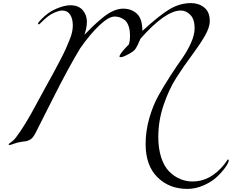

<svg xmlns="http://www.w3.org/2000/svg" viewBox="-20 -920 1500 1242"><path d="M542 -780Q542 -740 526 -695Q561 -731 583 -752Q605 -773 641.5 -803.5Q678 -834 712 -849Q746 -864 776 -864Q830 -864 865.5 -831.5Q901 -799 901 -720Q1012 -822 1078 -861Q1144 -900 1216 -900Q1265 -900 1301 -871.5Q1337 -843 1337 -784Q1337 -741 1302.5 -683Q1268 -625 1219 -559.5Q1170 -494 1121.5 -418.5Q1073 -343 1038.5 -241.5Q1004 -140 1004 -34Q1004 42 1023 99.5Q1042 157 1074.5 189.5Q1107 222 1145.5 238Q1184 254 1226 254Q1341 254 1430 144Q1436 137 1440.5 130Q1445 123 1447 120.5Q1449 118 1450.5 115.5Q1452 113 1453 112.5Q1454 112 1456 112Q1460 112 1460 116Q1460 131 1439 161Q1418 191 1384.5 223Q1351 255 1298.5 278.5Q1246 302 1192 302Q1074 302 998 226Q922 150 922 12Q922 -72 945.5 -154.5Q969 -237 1004 -300Q1039 -363 1080.5 -427Q1122 -491 1157 -540.5Q1192 -590 1215.5 -642.5Q1239 -695 1239 -738Q1239 -796 1211 -824Q1183 -852 1150 -852Q1050 -852 889 -670Q869 -622 855 -602Q845 -588 810 -569Q775 -550 761 -550Q753 -550 753 -554Q753 -572 813 -632Q821 -653 821 -688Q821 -728 810.5 -755Q800 -782 782.5 -793.5Q765 -805 751 -809Q737 -813 721 -813Q684 -813 624 -757Q564 -701 499 -608Q424 -485 319 -276Q214 -67 212 -64Q201 -43 192 -31.5Q183 -20 169.5 -14Q156 -8 150 -7Q144 -6 122 -3Q97 0 72 9Q47 18 43 18Q36 18 36 13Q36 11 42 7Q48 3 60.5 -7Q73 -17 84 -32Q140 -105 216 -248Q238 -289 273.5 -353.5Q309 -418 326.5 -450Q344 -482 368.5 -529Q393 -576 404.5 -602Q416 -628 429 -659.5Q442 -691 446.5 -713.5Q451 -736 451 -755Q451 -799 433.5 -825.5Q416 -852 382 -852Q363 -852 328 -836.5Q293 -821 254 -782Q234 -762 232 -762Q226 -762 226 -768Q226 -774 248 -796Q292 -842 345 -864Q398 -886 434 -886Q488 -886 515 -854.5Q542 -823 542 -780Z"/></svg>

Font: Miama Nueva
Style: Medium
Weight: 400
Italic angle: -28°
Version: Version 1.0